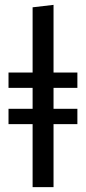

<svg xmlns="http://www.w3.org/2000/svg" viewBox="-20 -769 353 789"><path d="M200 -408V-322H298V-259H200V0H114V-259H15V-322H114V-408H15V-471H114V-739L200 -749V-471H298V-408Z"/></svg>

Font: Fira Sans
Style: Regular
Weight: 400
Designer: bBox Type GmbH & Carrois Corporate GbR & Edenspiekermann AG
Foundry: bBox Type GmbH & Carrois Corporate GbR & Edenspiekermann AG
Version: Version 4.301